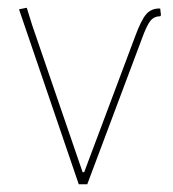

<svg xmlns="http://www.w3.org/2000/svg" viewBox="-20 -475 447 495"><path d="M393 -453 395 -436 393 -433Q377 -433 367.5 -421Q358 -409 345 -373L205 0H183L29 -451L49 -455L63 -410L193 -31H197L328 -380Q344 -424 357.5 -439Q371 -454 393 -453Z"/></svg>

Font: Alegreya Sans SC Thin
Style: Regular
Weight: 100
Designer: Juan Pablo del Peral
Foundry: Huerta Tipografica
Version: Version 2.007